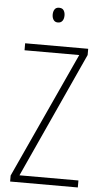

<svg xmlns="http://www.w3.org/2000/svg" viewBox="-61 -949 526 986"><g transform="rotate(5 202.5 -455.5)"><path d="M379 0H30V-31L327 -678H45V-714H370V-682L75 -36H379ZM203 -911Q220 -911 227 -900Q234 -889 234 -874Q234 -856 226 -845.5Q218 -835 203 -835Q188 -835 180.5 -846Q173 -857 173 -873Q173 -889 180 -900Q187 -911 203 -911Z"/></g></svg>

Font: Noto Sans Lao Condensed ExtraLight
Style: Regular
Weight: 200
Width: 3
Designer: Monotype Design Team
Foundry: Monotype Imaging Inc.
Version: Version 2.003; ttfautohint (v1.8.4.7-5d5b)